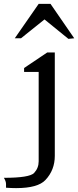

<svg xmlns="http://www.w3.org/2000/svg" viewBox="-120 -790 402 988"><path d="M109 -690 -12 -593H-44L79 -770H140L262 -593L232 -590ZM162 -520V12Q162 85 114 136Q75 178 -37 178Q-61 178 -89 176Q-89 171 -89 157Q-89 143 -100 125Q32 125 55.5 100Q79 75 79 40V-420H4V-440L123 -520Z"/></svg>

Font: Sawarabi Mincho
Style: Regular
Weight: 400
Version: Version 1.00